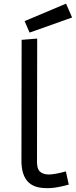

<svg xmlns="http://www.w3.org/2000/svg" viewBox="-20 -1006 409 1036"><path d="M112.8 -892.1 336.4 -986.3 369.1 -911.6 139.6 -830.1ZM179.7 -152.3Q176.8 -99.1 193.8 -81.8Q210.9 -64.5 242.9 -64.5Q274.9 -64.5 335.4 -81.1L351.1 -9.8Q286.6 7.8 248.3 9Q210 10.3 182.6 3.7Q155.3 -2.9 135.7 -20.5Q93.8 -58.1 95.7 -147L96.7 -791L180.7 -797.9Z"/></svg>

Font: Duru Sans
Style: Regular
Weight: 400
Designer: Onur Yazõcõgil
Foundry: Onur Yazõcõgil
Version: Version 1.001